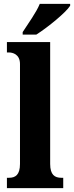

<svg xmlns="http://www.w3.org/2000/svg" viewBox="-20 -979 385 999"><path d="M98 -812V-799H169C229 -837 323 -914 345 -949V-959H187C169 -914 124 -853 98 -812ZM16 0H309V-54H299C265 -54 241 -69 241 -126V-760H16V-706H27C44 -706 84 -698 84 -646V-126C84 -69 60 -54 27 -54H16Z"/></svg>

Font: Noto Serif Sinhala Condensed ExtraBold
Style: Regular
Weight: 800
Width: 3
Designer: Jelle Bosma - Monotype Design Team
Foundry: Monotype Imaging Inc.
Version: Version 2.007